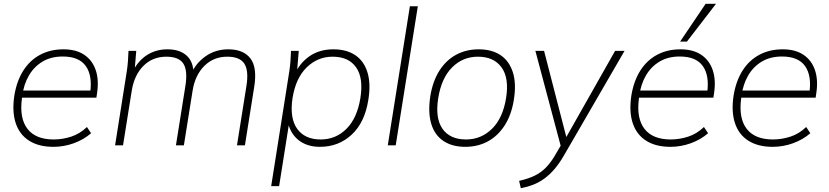

<svg xmlns="http://www.w3.org/2000/svg" viewBox="-20 -769 4387 1016"><path d="M263 8Q185 8 134 -24.5Q83 -57 63 -118Q43 -179 56 -264Q69 -342 104 -396.5Q139 -451 193 -479.5Q247 -508 316 -508Q382 -508 425 -479.5Q468 -451 486 -399.5Q504 -348 494 -279L490 -252H81L87 -290H474L457 -277Q470 -369 434 -419.5Q398 -470 312 -470Q250 -470 205 -443Q160 -416 133 -369.5Q106 -323 98 -263L96 -248Q82 -143 125.5 -87Q169 -31 264 -31Q311 -31 357 -46Q403 -61 440 -97L462 -64Q423 -30 370.5 -11Q318 8 263 8Z M589 0 651 -392Q655 -418 657 -445Q659 -472 660 -500H701L691 -380H677Q706 -443 754.5 -475.5Q803 -508 866 -508Q931 -508 967.5 -475Q1004 -442 1004 -379H992Q1017 -436 1069 -472Q1121 -508 1188 -508Q1268 -508 1305 -460Q1342 -412 1325 -308L1276 0H1234L1284 -314Q1297 -395 1273 -432Q1249 -469 1183 -469Q1110 -469 1061 -420Q1012 -371 999 -288L953 0H911L961 -314Q974 -395 950.5 -432Q927 -469 860 -469Q787 -469 738.5 -420Q690 -371 677 -288L631 0Z M1415 216 1511 -392Q1515 -418 1517 -445Q1519 -472 1520 -500H1561L1550 -369H1536Q1564 -434 1617 -471Q1670 -508 1744 -508Q1814 -508 1860 -477Q1906 -446 1924.5 -386Q1943 -326 1929 -240Q1910 -120 1840.5 -56Q1771 8 1673 8Q1603 8 1558 -29Q1513 -66 1502 -131H1512L1457 216ZM1677 -31Q1757 -31 1813.5 -87.5Q1870 -144 1887 -250Q1904 -356 1864.5 -412.5Q1825 -469 1740 -469Q1661 -469 1603 -412.5Q1545 -356 1528 -250Q1512 -144 1552.5 -87.5Q1593 -31 1677 -31Z M2032 0 2149 -736H2191L2074 0Z M2442 8Q2373 8 2326.5 -23Q2280 -54 2262 -114Q2244 -174 2257 -260Q2270 -340 2305.5 -395.5Q2341 -451 2394 -479.5Q2447 -508 2513 -508Q2583 -508 2629 -477Q2675 -446 2694 -386Q2713 -326 2699 -240Q2686 -160 2650 -104.5Q2614 -49 2561 -20.5Q2508 8 2442 8ZM2446 -31Q2526 -31 2583.5 -87.5Q2641 -144 2658 -250Q2675 -356 2634 -412.5Q2593 -469 2509 -469Q2429 -469 2372.5 -412.5Q2316 -356 2299 -250Q2282 -144 2321.5 -87.5Q2361 -31 2446 -31Z M2736 227 2727 188Q2776 177 2809.5 160.5Q2843 144 2868.5 118Q2894 92 2917 53L2952 -7L2950 14L2813 -500H2859L2984 -16H2961L3235 -500H3285L2964 54Q2939 97 2913.5 126.5Q2888 156 2860.5 176Q2833 196 2802.5 208Q2772 220 2736 227Z M3528 8Q3450 8 3399 -24.5Q3348 -57 3328 -118Q3308 -179 3321 -264Q3334 -342 3369 -396.5Q3404 -451 3458 -479.5Q3512 -508 3581 -508Q3647 -508 3690 -479.5Q3733 -451 3751 -399.5Q3769 -348 3759 -279L3755 -252H3346L3352 -290H3739L3722 -277Q3735 -369 3699 -419.5Q3663 -470 3577 -470Q3515 -470 3470 -443Q3425 -416 3398 -369.5Q3371 -323 3363 -263L3361 -248Q3347 -143 3390.5 -87Q3434 -31 3529 -31Q3576 -31 3622 -46Q3668 -61 3705 -97L3727 -64Q3688 -30 3635.5 -11Q3583 8 3528 8ZM3579 -549 3714 -749H3769L3615 -549Z M4069 8Q3991 8 3940 -24.5Q3889 -57 3869 -118Q3849 -179 3862 -264Q3875 -342 3910 -396.5Q3945 -451 3999 -479.5Q4053 -508 4122 -508Q4188 -508 4231 -479.5Q4274 -451 4292 -399.5Q4310 -348 4300 -279L4296 -252H3887L3893 -290H4280L4263 -277Q4276 -369 4240 -419.5Q4204 -470 4118 -470Q4056 -470 4011 -443Q3966 -416 3939 -369.5Q3912 -323 3904 -263L3902 -248Q3888 -143 3931.5 -87Q3975 -31 4070 -31Q4117 -31 4163 -46Q4209 -61 4246 -97L4268 -64Q4229 -30 4176.5 -11Q4124 8 4069 8Z"/></svg>

Font: Mulish ExtraLight
Style: Italic
Weight: 200
Italic angle: -9°
Designer: Vernon Adams
Foundry: Vernon Adams
Version: Version 3.603